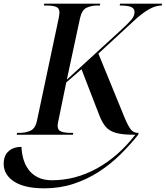

<svg xmlns="http://www.w3.org/2000/svg" viewBox="-73 -734 903 1046"><path d="M18 0 20 -10H33Q66 -10 93 -22Q120 -34 129 -79L247 -636Q248 -643 249.5 -651.5Q251 -660 251 -665Q251 -690 232 -697Q213 -704 179 -704H166L168 -714H473L471 -704H458Q425 -704 399 -692Q373 -680 363 -635L291 -300L589 -573Q626 -607 643 -627Q660 -647 660 -669Q660 -687 642 -695.5Q624 -704 579 -704L581 -714H810L808 -704Q774 -704 737 -682.5Q700 -661 658 -622L463 -442L594 -122Q617 -63 634 -36.5Q651 -10 679 -10H682L680 0Q636 55 583 107.5Q530 160 466 201.5Q402 243 327.5 267.5Q253 292 168 292Q54 292 -3 250.5Q-60 209 -52 142Q-48 107 -22.5 86.5Q3 66 44 66Q45 97 53.5 129Q62 161 81 188Q100 215 132 231.5Q164 248 210 248Q338 248 455 183.5Q572 119 664 0H656Q594 0 558.5 -10Q523 -20 503 -43.5Q483 -67 468 -106L371 -357L288 -285L245 -76Q241 -59 241 -48Q241 -24 261.5 -17Q282 -10 313 -10H326L324 0Z"/></svg>

Font: Noto Serif Display Medium
Style: Italic
Weight: 500
Italic angle: -12°
Designer: Monotype Design Team
Foundry: Monotype Imaging Inc.
Version: Version 2.009